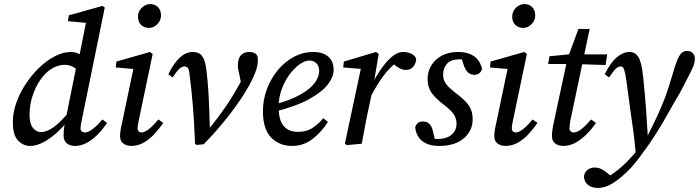

<svg xmlns="http://www.w3.org/2000/svg" viewBox="-20 -705 3429 942"><path d="M128 11Q94 11 68.5 -15.5Q43 -42 43 -106Q43 -152 60 -200.5Q77 -249 106.5 -293.5Q136 -338 173 -373.5Q210 -409 250 -429.5Q290 -450 328 -450Q353 -450 372 -438Q391 -426 414 -398L370 -349Q353 -370 335 -378.5Q317 -387 297 -387Q270 -387 243.5 -373.5Q217 -360 196 -336Q165 -302 145 -250Q125 -198 125 -143Q125 -98 141.5 -77.5Q158 -57 182 -57Q210 -57 244.5 -82Q279 -107 331 -170L338 -148Q308 -102 271.5 -66Q235 -30 197.5 -9.5Q160 11 128 11ZM383 -125Q379 -108 377 -95Q375 -82 375 -75Q375 -65 381.5 -60Q388 -55 397 -55Q412 -55 435.5 -72.5Q459 -90 482 -119L505 -102Q487 -74 462 -48Q437 -22 408 -5.5Q379 11 348 11Q323 11 307.5 -2Q292 -15 292 -40Q292 -51 293 -66.5Q294 -82 300 -109L357 -391L367 -419L406 -615L423 -591L313 -601L318 -630L483 -676L494 -668Z M569 -37Q569 -49 571.5 -65.5Q574 -82 580 -108L637 -380L653 -365L548 -374L551 -403L716 -450L729 -440L663 -125Q655 -90 655 -75Q655 -65 661 -60Q667 -55 674 -55Q704 -55 757 -119L781 -102Q761 -73 737.5 -47.5Q714 -22 685.5 -5.5Q657 11 623 11Q601 11 585 -1Q569 -13 569 -37ZM711 -568Q688 -568 672.5 -582.5Q657 -597 657 -624Q657 -649 675.5 -667Q694 -685 717 -685Q740 -685 755 -670Q770 -655 770 -629Q770 -605 752 -586.5Q734 -568 711 -568Z M937 1Q933 -103 926.5 -183.5Q920 -264 910 -339Q908 -365 901 -372Q894 -379 885 -379Q873 -379 860.5 -368Q848 -357 827 -325L806 -341Q859 -450 926 -450Q956 -450 970.5 -431.5Q985 -413 991 -374Q1000 -308 1004 -226Q1008 -144 1010 -62L997 -63Q1048 -124 1087.5 -182Q1127 -240 1163 -307Q1166 -315 1170 -323Q1174 -331 1179 -340L1168 -272L1154 -340Q1152 -350 1149.5 -361.5Q1147 -373 1147 -382Q1147 -418 1162 -434Q1177 -450 1202 -450Q1227 -450 1238 -438Q1242 -433 1243.5 -426.5Q1245 -420 1245 -406Q1245 -396 1242.5 -382.5Q1240 -369 1231 -345.5Q1222 -322 1201 -283Q1167 -222 1108 -145Q1049 -68 979 3L944 6Z M1414 11Q1350 11 1310 -30.5Q1270 -72 1270 -159Q1270 -216 1289.5 -268Q1309 -320 1343 -361Q1377 -402 1422 -426Q1467 -450 1517 -450Q1565 -450 1591 -426.5Q1617 -403 1617 -362Q1617 -329 1589.5 -292Q1562 -255 1497.5 -219Q1433 -183 1320 -155L1317 -190Q1403 -212 1453 -240.5Q1503 -269 1524.5 -299Q1546 -329 1546 -356Q1546 -381 1532.5 -394.5Q1519 -408 1498 -408Q1476 -408 1450 -389.5Q1424 -371 1400.5 -339.5Q1377 -308 1362 -267Q1347 -226 1347 -181Q1347 -115 1372 -86.5Q1397 -58 1442 -58Q1485 -58 1515.5 -79Q1546 -100 1566 -125L1589 -107Q1559 -59 1514.5 -24Q1470 11 1414 11Z M1798 -229 1796 -274Q1817 -317 1843.5 -357.5Q1870 -398 1899.5 -424Q1929 -450 1958 -450Q1978 -450 1995.5 -442.5Q2013 -435 2022 -418Q2021 -394 2008 -378Q1995 -362 1971 -362Q1955 -362 1937 -372Q1919 -382 1903 -399L1891 -411L1937 -408Q1893 -376 1860 -331Q1827 -286 1798 -229ZM1672 0 1753 -380 1776 -365 1664 -374 1667 -403 1825 -450 1838 -440 1814 -298 1812 -282 1793 -194Q1782 -145 1773 -97Q1764 -49 1755 0L1682 7Z M2118 -2 2078 -31Q2093 -26 2102.5 -24.5Q2112 -23 2125 -23Q2170 -23 2195 -43.5Q2220 -64 2220 -99Q2220 -120 2208.5 -140.5Q2197 -161 2159 -190Q2124 -216 2101 -245Q2078 -274 2078 -317Q2078 -373 2119 -411.5Q2160 -450 2229 -450Q2274 -450 2304.5 -430Q2335 -410 2345 -367Q2336 -338 2307 -338Q2272 -338 2256 -383L2239 -436L2272 -410Q2265 -411 2256.5 -412.5Q2248 -414 2237 -414Q2192 -414 2173 -392Q2154 -370 2154 -340Q2154 -311 2169.5 -291.5Q2185 -272 2223 -243Q2264 -212 2281.5 -185.5Q2299 -159 2299 -120Q2299 -63 2255 -26Q2211 11 2136 11Q2081 11 2051.5 -13Q2022 -37 2017 -80Q2025 -109 2055 -109Q2092 -109 2103 -66Z M2405 -37Q2405 -49 2407.5 -65.5Q2410 -82 2416 -108L2473 -380L2489 -365L2384 -374L2387 -403L2552 -450L2565 -440L2499 -125Q2491 -90 2491 -75Q2491 -65 2497 -60Q2503 -55 2510 -55Q2540 -55 2593 -119L2617 -102Q2597 -73 2573.5 -47.5Q2550 -22 2521.5 -5.5Q2493 11 2459 11Q2437 11 2421 -1Q2405 -13 2405 -37ZM2547 -568Q2524 -568 2508.5 -582.5Q2493 -597 2493 -624Q2493 -649 2511.5 -667Q2530 -685 2553 -685Q2576 -685 2591 -670Q2606 -655 2606 -629Q2606 -605 2588 -586.5Q2570 -568 2547 -568Z M2669 -391 2676 -429 2798 -441V-438H2959L2951 -386L2794 -391ZM2698 -109 2764 -417 2818 -563H2873L2781 -126Q2777 -109 2775.5 -95.5Q2774 -82 2774 -75Q2774 -65 2780.5 -60Q2787 -55 2794 -55Q2811 -55 2832 -71Q2853 -87 2880 -119L2904 -102Q2884 -73 2859 -47.5Q2834 -22 2805 -5.5Q2776 11 2743 11Q2720 11 2704 -1Q2688 -13 2688 -37Q2688 -49 2690 -65.5Q2692 -82 2698 -109Z M2845 160Q2848 140 2862.5 128.5Q2877 117 2897 117Q2918 117 2935.5 127Q2953 137 2973 155L2999 174L2931 181Q3001 145 3058 86Q3110 34 3152 -29Q3183 -89 3205 -136.5Q3227 -184 3244 -229.5Q3261 -275 3276 -328Q3291 -380 3302 -407.5Q3313 -435 3324 -445Q3335 -455 3351 -455Q3368 -455 3378.5 -445Q3389 -435 3389 -419Q3389 -400 3383 -384Q3377 -368 3363 -341Q3348 -311 3331.5 -279Q3315 -247 3289 -204Q3264 -159 3234.5 -108Q3205 -57 3166 0Q3147 26 3126 55.5Q3105 85 3076 118Q3032 164 2992 190.5Q2952 217 2913 217Q2882 217 2864 201.5Q2846 186 2845 160ZM3159 -25 3099 48Q3094 -8 3088 -55.5Q3082 -103 3074.5 -152.5Q3067 -202 3059 -265Q3053 -316 3048 -340.5Q3043 -365 3038 -372Q3033 -379 3025 -379Q3014 -379 3002 -368.5Q2990 -358 2968 -325L2947 -341Q2976 -399 3007 -424.5Q3038 -450 3068 -450Q3095 -450 3111 -427Q3127 -404 3135 -332Q3144 -247 3149.5 -171Q3155 -95 3159 -25Z"/></svg>

Font: Lisu Bosa Medium
Style: Italic
Weight: 500
Italic angle: -19°
Designer: David Morse, Annie Olsen, Victor Gaultney, Frank Grießhammer (Latin)
Foundry: SIL International
Version: Version 2.000